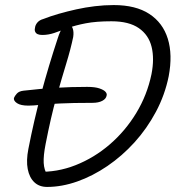

<svg xmlns="http://www.w3.org/2000/svg" viewBox="-20 -729 693 758"><path d="M92 -312Q62 -312 47.5 -321.5Q33 -331 35 -342Q38 -350 46.5 -359.5Q55 -369 73 -371Q142 -379 201.5 -382.5Q261 -386 324 -386Q355 -386 372.5 -380Q390 -374 396.5 -366.5Q403 -359 401 -352Q399 -339 384 -331Q369 -323 345 -323Q266 -323 217 -320.5Q168 -318 139 -315Q110 -312 92 -312ZM166 9Q135 9 115.5 -9.5Q96 -28 89.5 -61.5Q83 -95 92 -141Q114 -254 143 -361.5Q172 -469 208 -578Q217 -607 227 -619Q237 -631 252 -631Q262 -631 267 -617Q272 -603 269 -583Q259 -535 241.5 -478Q224 -421 202.5 -344.5Q181 -268 160 -160Q151 -114 152.5 -86Q154 -58 167 -38L128 -51Q205 -48 278.5 -77Q352 -106 413.5 -159Q475 -212 518 -283Q561 -354 578 -436Q590 -497 578.5 -544Q567 -591 528 -618Q489 -645 420 -645Q360 -645 318.5 -637Q277 -629 247.5 -618Q218 -607 194.5 -599Q171 -591 147 -591Q136 -591 129 -594Q122 -597 119 -603.5Q116 -610 118 -618Q119 -630 127.5 -640Q136 -650 151 -654Q179 -665 212 -674.5Q245 -684 281 -692Q317 -700 354.5 -704.5Q392 -709 429 -709Q516 -709 569.5 -674Q623 -639 642.5 -576Q662 -513 646 -428Q631 -354 595.5 -287.5Q560 -221 511 -167Q462 -113 404 -73.5Q346 -34 285 -12.5Q224 9 166 9Z"/></svg>

Font: Shantell Sans Light
Style: Italic
Weight: 300
Italic angle: -11°
Designer: Stephen Nixon, Anya Danilova, Shantell Martin
Foundry: Arrow Type
Version: Version 1.008;[ac192a2d6]